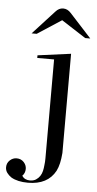

<svg xmlns="http://www.w3.org/2000/svg" viewBox="-149 -657 438 864"><g transform="rotate(5 70.5 -225.5)"><path d="M154 25Q152 51 147.5 71Q143 91 135 107Q100 172 11 172Q-36 172 -65 155Q-77 147 -85 136Q-93 125 -93 111Q-93 92 -79.5 79.5Q-66 67 -49 67Q-29 67 -16.5 80.5Q-4 94 -4 111Q-4 130 -17 143Q-5 161 19 161Q35 161 46 154Q57 147 64 136.5Q71 126 74 113Q77 100 78 87Q80 73 80 55.5Q80 38 80 15V-391H4V-403L154 -423ZM67 -606Q82 -623 101 -623Q121 -623 136 -606L234 -499H211L101 -570L-8 -499H-31Z"/></g></svg>

Font: Wachinanga
Style: Regular
Weight: 400
Designer: deFharo
Foundry: deFharo
Version: Wachinanga: Version 2.001 2013